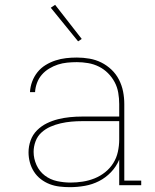

<svg xmlns="http://www.w3.org/2000/svg" viewBox="-20 -766 640 794"><path d="M269 8Q248 8 226.5 5.5Q205 3 185.5 -4.5Q166 -12 149 -25Q132 -38 120.5 -56Q109 -74 103.5 -94.5Q98 -115 98 -136Q98 -161 106.5 -185Q115 -209 133 -227Q151 -245 173.5 -256Q196 -267 220 -273Q244 -279 269 -281.5Q294 -284 319 -284H473V-336Q473 -359 469 -382.5Q465 -406 454 -426.5Q443 -447 426.5 -463.5Q410 -480 389 -490.5Q368 -501 344.5 -505Q321 -509 298 -509Q278 -509 258 -507Q238 -505 219.5 -499Q201 -493 183.5 -482.5Q166 -472 153 -457Q140 -442 133 -423Q126 -404 125 -385H104Q105 -407 113 -428.5Q121 -450 135 -467.5Q149 -485 168.5 -497Q188 -509 209.5 -516Q231 -523 253 -525.5Q275 -528 298 -528Q324 -528 350 -523.5Q376 -519 399 -507.5Q422 -496 441 -478Q460 -460 472 -436.5Q484 -413 489 -387.5Q494 -362 494 -336V-19H564V0H473V-106Q461 -77 439 -54Q417 -31 389.5 -17Q362 -3 331 2.5Q300 8 269 8ZM272 -11Q297 -11 322.5 -15Q348 -19 371.5 -28.5Q395 -38 415 -54Q435 -70 448.5 -91.5Q462 -113 467.5 -138.5Q473 -164 473 -189V-265H319Q297 -265 275 -263Q253 -261 231 -256Q209 -251 188.5 -242Q168 -233 151.5 -218Q135 -203 127 -181.5Q119 -160 119 -138Q119 -110 131 -83.5Q143 -57 165.5 -40Q188 -23 216 -17Q244 -11 272 -11ZM303 -595 190 -734 208 -746 318 -605Z"/></svg>

Font: Iosevka Etoile Thin
Style: Regular
Weight: 100
Designer: Belleve Invis
Foundry: Belleve Invis
Version: Version 22.1.2; ttfautohint (v1.8.4)